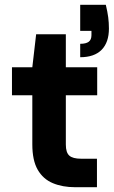

<svg xmlns="http://www.w3.org/2000/svg" viewBox="-20 -782 475 802"><path d="M294 0Q241 0 200.5 -17Q160 -34 137.5 -73Q115 -112 115 -179V-384H30V-501H115L131 -639H255V-501H386V-384H255V-178Q255 -145 269.5 -132Q284 -119 319 -119H385V0ZM315 -543V-599Q339 -599 350.5 -607.5Q362 -616 362 -635V-653H315V-762H422Q429 -733 432 -710Q435 -687 435 -663Q435 -605 404.5 -574Q374 -543 315 -543Z"/></svg>

Font: DM Sans 18pt ExtraBold
Style: Regular
Weight: 800
Designer: Colophon Foundry, Jonny Pinhorn
Foundry: Colophon Foundry
Version: Version 4.004;gftools[0.9.30]